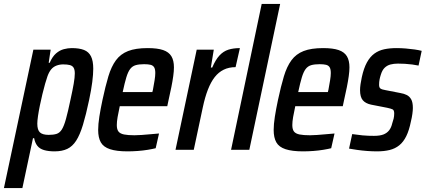

<svg xmlns="http://www.w3.org/2000/svg" viewBox="-61 -763 2168 978"><path d="M-41 195 109 -510H197L187 -443H192Q206 -475 224.5 -491Q243 -507 264 -512.5Q285 -518 304 -518Q343 -518 367 -508.5Q391 -499 402.5 -476Q414 -453 414 -413Q414 -385 409 -345.5Q404 -306 393 -254Q377 -178 361.5 -127Q346 -76 327 -46.5Q308 -17 281.5 -4.5Q255 8 217 8Q186 8 163.5 1.5Q141 -5 129 -20.5Q117 -36 113 -59H107L53 195ZM187 -76Q211 -76 227 -81Q243 -86 254 -103.5Q265 -121 275 -157Q285 -193 298 -255Q309 -305 314.5 -337Q320 -369 320 -389Q320 -408 314 -418Q308 -428 295 -431.5Q282 -435 261 -435Q243 -435 227 -429Q211 -423 200 -410Q189 -397 181 -375Q176 -361 169 -337Q162 -313 155 -283.5Q148 -254 142 -225Q136 -196 132.5 -171.5Q129 -147 129 -133Q129 -101 142.5 -88.5Q156 -76 187 -76Z M588 8Q533 8 499.5 -3Q466 -14 452.5 -38Q439 -62 439 -101Q439 -130 445 -168.5Q451 -207 461 -254Q476 -324 491 -374Q506 -424 529.5 -456Q553 -488 591.5 -503Q630 -518 691 -518Q741 -518 770 -508Q799 -498 812 -476.5Q825 -455 825 -420Q825 -401 821.5 -375.5Q818 -350 812 -320Q806 -290 798 -255L791 -222H549Q542 -190 538 -166.5Q534 -143 534 -126Q534 -104 542.5 -93Q551 -82 571 -78Q591 -74 624 -74Q640 -74 660 -75.5Q680 -77 702.5 -79Q725 -81 749 -83L732 -8Q716 -4 692 0Q668 4 641 6Q614 8 588 8ZM564 -294H715L718 -306Q723 -333 726.5 -354.5Q730 -376 730 -391Q730 -411 724 -420.5Q718 -430 705.5 -433Q693 -436 673 -436Q647 -436 630 -431Q613 -426 602 -411.5Q591 -397 582.5 -369Q574 -341 564 -294Z M833 0 941 -510H1028L1013 -419H1020Q1037 -459 1057 -480.5Q1077 -502 1102.5 -510Q1128 -518 1161 -518L1139 -421Q1105 -421 1078.5 -408Q1052 -395 1032.5 -370Q1013 -345 998 -306.5Q983 -268 972 -216L926 0Z M1116 0 1272 -743H1366L1209 0Z M1482 8Q1427 8 1393.5 -3Q1360 -14 1346.5 -38Q1333 -62 1333 -101Q1333 -130 1339 -168.5Q1345 -207 1355 -254Q1370 -324 1385 -374Q1400 -424 1423.5 -456Q1447 -488 1485.5 -503Q1524 -518 1585 -518Q1635 -518 1664 -508Q1693 -498 1706 -476.5Q1719 -455 1719 -420Q1719 -401 1715.5 -375.5Q1712 -350 1706 -320Q1700 -290 1692 -255L1685 -222H1443Q1436 -190 1432 -166.5Q1428 -143 1428 -126Q1428 -104 1436.5 -93Q1445 -82 1465 -78Q1485 -74 1518 -74Q1534 -74 1554 -75.5Q1574 -77 1596.5 -79Q1619 -81 1643 -83L1626 -8Q1610 -4 1586 0Q1562 4 1535 6Q1508 8 1482 8ZM1458 -294H1609L1612 -306Q1617 -333 1620.5 -354.5Q1624 -376 1624 -391Q1624 -411 1618 -420.5Q1612 -430 1599.5 -433Q1587 -436 1567 -436Q1541 -436 1524 -431Q1507 -426 1496 -411.5Q1485 -397 1476.5 -369Q1468 -341 1458 -294Z M1859 8Q1835 8 1808.5 6Q1782 4 1758 0.5Q1734 -3 1717 -6L1733 -80Q1743 -79 1757 -77Q1771 -75 1785.5 -73.5Q1800 -72 1815.5 -71.5Q1831 -71 1844 -71Q1874 -71 1892 -78Q1910 -85 1921 -99Q1932 -113 1937 -135Q1941 -146 1944 -158.5Q1947 -171 1947 -185Q1947 -202 1938.5 -206Q1930 -210 1911 -214L1829 -230Q1801 -236 1787 -252.5Q1773 -269 1773 -304Q1773 -317 1775.5 -334.5Q1778 -352 1782 -370Q1792 -416 1808 -445Q1824 -474 1846 -490Q1868 -506 1896 -512Q1924 -518 1959 -518Q1982 -518 2006 -516Q2030 -514 2051 -511Q2072 -508 2087 -504L2071 -429Q2057 -432 2038.5 -434.5Q2020 -437 2001.5 -438Q1983 -439 1966 -439Q1945 -439 1928 -434.5Q1911 -430 1898.5 -418Q1886 -406 1879 -383Q1875 -371 1872.5 -358.5Q1870 -346 1870 -331Q1870 -317 1877 -312Q1884 -307 1902 -304L1979 -289Q1997 -286 2011 -279Q2025 -272 2033.5 -257Q2042 -242 2042 -213Q2042 -201 2039.5 -182.5Q2037 -164 2032 -144Q2023 -99 2008.5 -69.5Q1994 -40 1973 -23Q1952 -6 1924 1Q1896 8 1859 8Z"/></svg>

Font: Saira Condensed Medium
Style: Italic
Weight: 500
Width: 3
Italic angle: -12°
Designer: Hector Gatti with collaboration of the Omnibus-Type team
Foundry: Omnibus-Type
Version: Version 1.101